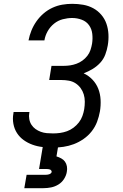

<svg xmlns="http://www.w3.org/2000/svg" viewBox="-20 -763 640 1003"><path d="M257 8Q229 8 202 5Q175 2 150 -7Q125 -16 104 -31Q83 -46 69 -67.5Q55 -89 50 -116Q45 -143 50 -170Q50 -172 50.5 -174Q51 -176 51 -178H134Q134 -177 133.5 -175.5Q133 -174 133 -173Q130 -157 133 -140.5Q136 -124 144.5 -111Q153 -98 165.5 -89Q178 -80 193 -74.5Q208 -69 224 -67.5Q240 -66 257 -66Q275 -66 293.5 -68.5Q312 -71 330 -77.5Q348 -84 364 -96Q380 -108 392 -123.5Q404 -139 410.5 -157Q417 -175 420 -193Q423 -212 423 -232Q423 -252 417.5 -270Q412 -288 401 -303Q390 -318 374.5 -328Q359 -338 340 -341.5Q321 -345 301 -345H237L249 -419H313Q330 -419 346.5 -421.5Q363 -424 379.5 -430Q396 -436 410.5 -446.5Q425 -457 436 -471Q447 -485 452.5 -501.5Q458 -518 461 -535Q465 -561 462 -586.5Q459 -612 445 -631.5Q431 -651 407 -660Q383 -669 357 -669Q333 -669 308 -662.5Q283 -656 262.5 -639.5Q242 -623 229 -600Q216 -577 212 -552H129Q134 -578 144 -603Q154 -628 170 -651Q186 -674 207.5 -692.5Q229 -711 254 -722.5Q279 -734 305 -738.5Q331 -743 357 -743Q387 -743 415 -738Q443 -733 467 -720Q491 -707 509 -686Q527 -665 536 -639Q545 -613 546.5 -584Q548 -555 543 -526Q539 -502 530 -478Q521 -454 503.5 -435Q486 -416 463.5 -402.5Q441 -389 417 -380Q443 -368 463 -347Q483 -326 493.5 -299Q504 -272 505.5 -241.5Q507 -211 502 -181Q497 -153 487 -126.5Q477 -100 459 -77Q441 -54 416.5 -37Q392 -20 365.5 -10Q339 0 311.5 4Q284 8 257 8ZM107 220 119 150H219Q223 150 227.5 149.5Q232 149 236.5 147.5Q241 146 245 143Q249 140 250 135Q250 135 250 135Q250 135 250 135Q250 131 247.5 127.5Q245 124 241 122.5Q237 121 232.5 120.5Q228 120 224 120H184L204 0H284L275 54Q288 58 300 64.5Q312 71 319.5 81.5Q327 92 329.5 106Q332 120 329 135Q326 154 314.5 172Q303 190 285 201Q267 212 247 216Q227 220 207 220Z"/></svg>

Font: Zed Sans Extended
Style: Italic
Weight: 400
Width: 7
Italic angle: -9°
Designer: Belleve Invis
Foundry: Belleve Invis
Version: Version 1.0.0; ttfautohint (v1.8.4)